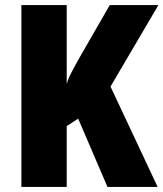

<svg xmlns="http://www.w3.org/2000/svg" viewBox="-20 -734 642 754"><path d="M599 0H402L287 -268L242 -239V0H64V-714H242V-404Q248 -426 260 -448.5Q272 -471 285 -495L411 -714H602L414 -394Z"/></svg>

Font: Noto Sans Lao UI Cond Blk
Style: Regular
Weight: 900
Width: 3
Designer: Monotype Design Team
Foundry: Monotype Imaging Inc.
Version: Version 2.000; ttfautohint (v1.8.4.7-5d5b)